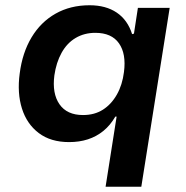

<svg xmlns="http://www.w3.org/2000/svg" viewBox="-20 -531 707 731"><path d="M382 180 424 -87H419Q400 -54 373.5 -32.5Q347 -11 314.5 -0.5Q282 10 243 10Q173 10 127.5 -24.5Q82 -59 63.5 -118Q45 -177 55 -251Q65 -330 100 -388.5Q135 -447 191.5 -479Q248 -511 321 -511Q383 -511 424.5 -483Q466 -455 483 -401L490 -403L505 -501H626L518 180ZM296 -93Q340 -93 372 -113.5Q404 -134 425 -171Q446 -208 452 -257Q461 -326 433 -366Q405 -406 343 -406Q301 -406 268 -386.5Q235 -367 214.5 -330Q194 -293 187 -244Q178 -175 206.5 -134Q235 -93 296 -93Z"/></svg>

Font: Nunito Sans 7pt
Style: Bold Italic
Weight: 700
Italic angle: -9°
Version: Version 3.101;gftools[0.9.27]